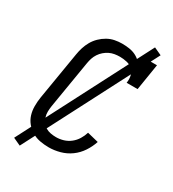

<svg xmlns="http://www.w3.org/2000/svg" viewBox="-214 -938 1027 1139"><g transform="rotate(30 300.0 -368.0)"><path d="M257 8Q226 8 196.5 2.5Q167 -3 142 -17.5Q117 -32 98.5 -54.5Q80 -77 71.5 -104.5Q63 -132 63 -163Q63 -194 68 -225L122 -550Q126 -575 133.5 -599Q141 -623 154 -646Q167 -669 186.5 -688Q206 -707 229 -720Q252 -733 277.5 -738Q303 -743 327 -743Q352 -743 376 -739.5Q400 -736 420.5 -726Q441 -716 457.5 -699.5Q474 -683 483 -662L495 -735H570L541 -555H466Q470 -580 465 -603.5Q460 -627 443.5 -642.5Q427 -658 403 -663.5Q379 -669 355 -669Q337 -669 319 -666Q301 -663 284.5 -655Q268 -647 253.5 -634.5Q239 -622 228.5 -606Q218 -590 212.5 -573Q207 -556 204 -538L150 -213Q147 -193 146.5 -174Q146 -155 151.5 -137.5Q157 -120 167.5 -105.5Q178 -91 193 -82Q208 -73 226.5 -69.5Q245 -66 264 -66Q289 -66 314 -73.5Q339 -81 360 -97.5Q381 -114 395 -137Q409 -160 416 -184L493 -165Q481 -128 458.5 -94Q436 -60 403.5 -36.5Q371 -13 332.5 -2.5Q294 8 257 8ZM103 85 51 61 507 -821 559 -797Z"/></g></svg>

Font: Iosevka HT Extended
Style: Italic
Weight: 400
Width: 7
Italic angle: -9°
Monospace: yes
Designer: Belleve Invis
Foundry: Belleve Invis
Version: Version 32.3.0; ttfautohint (v1.8.4)